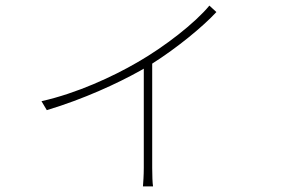

<svg xmlns="http://www.w3.org/2000/svg" viewBox="-20 -598 1040 685"><path d="M727 -578C676 -516 567 -431 469 -375C383 -325 254 -265 128 -237L147 -205C280 -245 400 -301 479 -345L493 -353V1C493 26 491 56 490 67H526C524 56 523 26 523 1V-371C613 -428 705 -504 752 -555Z"/></svg>

Font: Noto Sans T Chinese Thin
Style: Regular
Weight: 100
Designer: Ryoko NISHIZUKA (kana & ideographs); Paul D. Hunt (Latin, Greek & Cyrillic); Wenlong ZHANG (bopomofo); Sandoll Communica
Foundry: Adobe Systems Incorporated
Version: Version 1.000;PS 1;hotconv 1.0.78;makeotf.lib2.5.61930